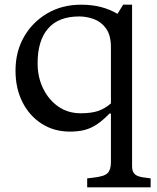

<svg xmlns="http://www.w3.org/2000/svg" viewBox="-20 -550 666 817"><path d="M351 247V209L376 206Q424 201 438 186.5Q452 172 452 140V-67H446Q417 -37 392 -20.5Q367 -4 340 3Q313 10 277 10Q210 10 157.5 -23.5Q105 -57 75.5 -115.5Q46 -174 46 -250Q46 -330 82 -393Q118 -456 181 -493Q244 -530 325 -530Q372 -530 410 -520Q448 -510 480 -491L504 -530H542V158Q542 181 554.5 192Q567 203 599 206L621 209V247ZM323 -68Q369 -68 398 -78Q427 -88 452 -110V-349Q452 -400 431.5 -428.5Q411 -457 380 -468.5Q349 -480 317 -480Q229 -480 184.5 -428.5Q140 -377 140 -281Q140 -221 164 -172.5Q188 -124 229 -96Q270 -68 323 -68Z"/></svg>

Font: Hedvig Letters Serif 14pt
Style: Regular
Weight: 400
Designer: Alexander Örn & Tor Weibull
Foundry: Kanon Foundry
Version: Version 1.000; ttfautohint (v1.8.4.7-5d5b)